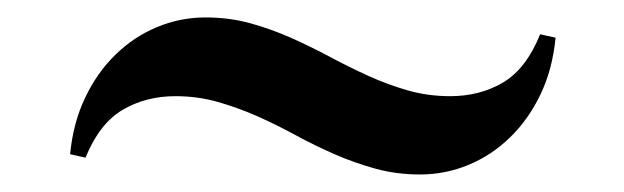

<svg xmlns="http://www.w3.org/2000/svg" viewBox="-20 -409 708 218"><path d="M213.4 -389.2Q240.2 -389.2 264.2 -382.6Q288.1 -376 310.5 -366Q333 -356 354.5 -344.5Q376 -333 397.9 -323Q419.9 -313 442.9 -306.4Q465.8 -299.8 491.2 -299.8Q524.9 -299.8 551.3 -315.4Q577.6 -331.1 593.3 -370.1L610.8 -366.2Q607.4 -330.6 593.8 -302Q580.1 -273.4 559.3 -253.2Q538.6 -232.9 512.2 -221.9Q485.8 -210.9 457 -210.9Q430.2 -210.9 406.2 -217.5Q382.3 -224.1 359.9 -233.9Q337.4 -243.7 315.9 -255.4Q294.4 -267.1 272.5 -276.9Q250.5 -286.6 227.5 -293.2Q204.6 -299.8 179.2 -299.8Q145.5 -299.8 119.1 -284.2Q92.8 -268.6 77.1 -230L59.6 -233.9Q63 -269.5 76.7 -298.1Q90.3 -326.7 111.1 -346.9Q131.8 -367.2 158.2 -378.2Q184.6 -389.2 213.4 -389.2Z"/></svg>

Font: SVN-Playfair Display
Style: Bold
Weight: 700
Designer: Claus Eggers Sørensen
Foundry: Claus Eggers Sørensen
Version: Version 1.004;PS 001.004;hotconv 1.0.70;makeotf.lib2.5.58329